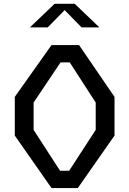

<svg xmlns="http://www.w3.org/2000/svg" viewBox="-20 -960 660 980"><path d="M132.5 -820H223.5L310 -908.5L396.5 -820H487.5L361.5 -940.5H258.5ZM243 0H377L564.5 -268V-465.5L383.5 -730H243L55.5 -465.5V-268ZM286.5 -88.5 151.5 -297V-436.5L289 -641.5H336L468.5 -436.5V-297L333 -88.5Z"/></svg>

Font: FontWithASyntaxHighlighterNightOwl
Style: Regular
Weight: 400
Designer: Riley Cran & the Lettermatic Team
Foundry: Lettermatic
Version: Version 1.000 (FontWithASyntaxHighlighterNightOwl)